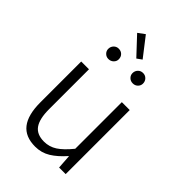

<svg xmlns="http://www.w3.org/2000/svg" viewBox="-272 -1022 1136 1136"><g transform="rotate(45 296.5 -454.0)"><path d="M90 -194V-536H155V-202Q155 -121 182 -83Q209 -45 269 -45Q313 -45 349.5 -68.5Q386 -92 430 -146V-536H496V0H441L435 -88H433Q390 -39 347.5 -13Q305 13 253 13Q170 13 130 -38.5Q90 -90 90 -194ZM150 -702Q150 -721 162.5 -734Q175 -747 193 -747Q213 -747 225.5 -734.5Q238 -722 238 -702Q238 -685 225 -672.5Q212 -660 193 -660Q175 -660 162.5 -672.5Q150 -685 150 -702ZM246 -921 339 -801 308 -779 204 -890ZM353 -702Q353 -721 365.5 -734Q378 -747 397 -747Q416 -747 428.5 -734Q441 -721 441 -702Q441 -685 428.5 -672.5Q416 -660 397 -660Q378 -660 365.5 -672.5Q353 -685 353 -702Z"/></g></svg>

Font: 寒蝉端黑体 Light
Style: Regular
Weight: 300
Designer: ChillDuanSans {Warren2060}; 
Source Han Sans {Ryoko NISHIZUKA 西塚涼子 (kana, bopomofo & ideographs); Paul D. Hunt (Latin, G
Foundry: ChillType&Adobe
Version: Version 1.300;Glyphs 3.3 (3306)